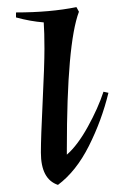

<svg xmlns="http://www.w3.org/2000/svg" viewBox="-20 -505 339 540"><path d="M202 -472Q168 -382 168 -86V-70Q198 -96 227 -148.5Q256 -201 271 -247L285 -244Q266 -166 230 -94.5Q194 -23 143 15Q95 -1 95 -76Q95 -118 100 -220Q105 -322 105 -368Q105 -414 103 -442Q65 -445 25 -456V-470Q121 -470 195 -485Z"/></svg>

Font: Almendra
Style: Italic
Weight: 400
Italic angle: -12°
Designer: Ana Sanfelippo
Foundry: Ana Sanfelippo
Version: Version 1.004